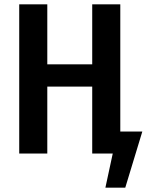

<svg xmlns="http://www.w3.org/2000/svg" viewBox="-20 -711 679 889"><path d="M537 -102H639L560 158H468L502 0H407V-310H199V0H69V-691H199V-413H407V-691H537Z"/></svg>

Font: Fira Sans Condensed Medium
Style: Regular
Weight: 500
Width: 3
Designer: Carrois Corporate & Edenspiekermann AG
Foundry: Carrois Corporate GbR & Edenspiekermann AG
Version: Version 4.203;PS 004.203;hotconv 1.0.88;makeotf.lib2.5.64775